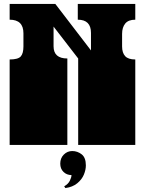

<svg xmlns="http://www.w3.org/2000/svg" viewBox="-20 -736 736 975"><path d="M29 -171V-172Q29 -185 29 -191Q29 -197 29 -209V-260Q29 -269 29 -273.5Q29 -278 29 -282.5Q29 -287 29 -296V-297Q29 -310 29 -316Q29 -322 29 -334V-434Q72 -434 85.5 -449.5Q99 -465 99 -500V-567Q99 -636 29 -636V-716H261L442 -480V-569Q442 -636 375 -636V-716H667V-636Q632 -636 616 -616.5Q600 -597 600 -564V-500Q600 -468 615.5 -451Q631 -434 667 -434V0H377V-135Q377 -144 377 -148.5Q377 -153 377 -157.5Q377 -162 377 -171V-172Q377 -185 377 -191Q377 -197 377 -209V-260Q377 -269 377 -273.5Q377 -278 377 -282.5Q377 -287 377 -296V-297Q377 -310 377 -316Q377 -322 377 -334V-439L252 -601V-501Q252 -439 322 -439V0H29V-135Q29 -144 29 -148.5Q29 -153 29 -157.5Q29 -162 29 -171ZM343 153Q319 153 302.5 137Q286 121 286 95Q286 67 304 49Q322 31 347 31Q373 31 394.5 47.5Q416 64 416 104Q416 126 406 150.5Q396 175 372.5 194.5Q349 214 312 219L306 210Q326 199 334.5 182Q343 165 343 153Z"/></svg>

Font: Danfo
Style: Regular
Weight: 400
Version: Version 1.000;Glyphs 3.2 (3236)